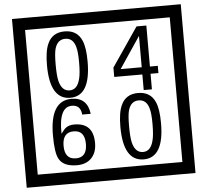

<svg xmlns="http://www.w3.org/2000/svg" viewBox="-65 -1030 1285 1190"><g transform="rotate(-5 577.5 -435.0)"><path d="M1103 90H53V-960H1103ZM1028 15V-885H128V15ZM497 -656Q497 -442 371 -442Q244 -442 244 -656Q244 -744 265 -789Q294 -855 371 -855Q448 -855 477 -789Q497 -745 497 -656ZM444 -656Q444 -723 435 -752Q420 -809 371 -809Q322 -809 306 -752Q298 -723 298 -656Q298 -587 306 -553Q322 -488 371 -488Q419 -488 435 -554Q444 -587 444 -656ZM928 -547H879V-450H828V-547H653V-605L818 -847H879V-592H928ZM828 -592V-787L697 -592ZM499 -149Q499 -91 466.5 -56.5Q434 -22 375 -22Q291 -22 264 -73Q243 -111 243 -219Q243 -435 377 -435Q475 -435 488 -332H435Q430 -392 376 -392Q293 -392 297 -225Q318 -253 328 -260Q348 -275 381 -275Q499 -275 499 -149ZM442 -149Q442 -233 373 -233Q303 -233 303 -149Q303 -65 373 -65Q442 -65 442 -149ZM917 -236Q917 -22 791 -22Q664 -22 664 -236Q664 -324 685 -369Q714 -435 791 -435Q868 -435 897 -369Q917 -325 917 -236ZM864 -236Q864 -303 855 -332Q840 -389 791 -389Q742 -389 726 -332Q718 -303 718 -236Q718 -167 726 -133Q742 -68 791 -68Q839 -68 855 -134Q864 -167 864 -236Z"/></g></svg>

Font: Unicode BMP Fallback SIL
Style: Regular
Weight: 400
Foundry: NRSI, SIL International
Version: Version 5.1 Based on Unicode 5.1